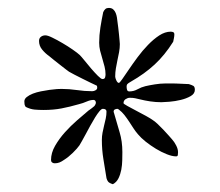

<svg xmlns="http://www.w3.org/2000/svg" viewBox="-20 -727 555 485"><path d="M237.3 -373.5Q237.3 -382.8 239 -391.8Q240.7 -400.9 242.9 -409.7Q245.1 -418.5 247.1 -427.5Q249 -436.5 249 -445.3Q249 -452.1 239.7 -452.1Q236.3 -452.1 231.2 -446Q226.1 -439.9 220.2 -430.4Q214.4 -420.9 208 -409.4Q201.7 -397.9 196.3 -387.7Q190.9 -377.4 186.5 -369.9Q182.1 -362.3 180.7 -359.9Q175.3 -352.1 164.1 -341.1Q152.8 -330.1 142.6 -323.7Q135.7 -318.8 130.4 -316.7Q125 -314.5 118.2 -314.5Q114.3 -314.5 111.6 -316.7Q108.9 -318.8 108.9 -322.8Q108.9 -340.8 119.1 -358.6Q129.4 -376.5 144 -392.8Q158.7 -409.2 175 -423.3Q191.4 -437.5 203.6 -447.8Q204.6 -448.2 206.8 -450Q209 -451.7 211.7 -453.6Q214.4 -455.6 216.3 -457.3Q218.3 -459 218.8 -459.5Q219.7 -460.4 220.9 -463.1Q222.2 -465.8 222.2 -467.3Q222.2 -470.2 220.7 -472.4Q219.2 -474.6 216.3 -474.6Q208.5 -474.6 199 -470.5Q189.5 -466.3 179.7 -463.9Q155.8 -457 135.3 -453.1Q114.7 -449.2 90.3 -449.2Q77.6 -449.2 67.1 -450.2Q56.6 -451.2 44.9 -457Q42.5 -460.4 42 -463.6Q41.5 -466.8 41.5 -470.7Q41.5 -477.1 47.6 -481.9Q53.7 -486.8 63 -490.5Q72.3 -494.1 83.5 -496.3Q94.7 -498.5 105.2 -500Q115.7 -501.5 123.8 -502Q131.8 -502.4 135.3 -502.4Q154.8 -502.4 174.3 -499.5Q193.8 -496.6 212.9 -496.6Q217.3 -496.6 221.4 -499Q225.6 -501.5 225.6 -505.4Q225.6 -507.8 225.1 -509.5Q224.6 -511.2 222.2 -511.7Q217.8 -513.7 208.3 -518.3Q198.7 -522.9 188 -528.3Q177.2 -533.7 167.7 -538.6Q158.2 -543.5 154.3 -545.9Q153.3 -546.4 147 -551.3Q140.6 -556.2 132.6 -562.5Q124.5 -568.8 116.5 -575.2Q108.4 -581.5 104 -585.4Q94.2 -592.3 86.4 -601.8Q78.6 -611.3 78.6 -623.5Q78.6 -630.4 83.3 -634Q87.9 -637.7 94.7 -637.7Q100.6 -637.7 112.5 -631.8Q124.5 -626 138.2 -617.9Q151.9 -609.9 163.8 -601.6Q175.8 -593.3 181.6 -587.9Q185.5 -584 193.6 -574Q201.7 -564 210.4 -553.7Q219.2 -543.5 227.3 -535.4Q235.4 -527.3 238.8 -527.3Q244.1 -527.3 245.4 -531.2Q246.6 -535.2 246.6 -539.1Q246.6 -548.8 244.1 -558.8Q241.7 -568.8 238.5 -578.9Q235.4 -588.9 232.9 -598.9Q230.5 -608.9 230.5 -619.1Q230.5 -637.7 233.6 -657.7Q236.8 -677.7 240.7 -696.3Q243.2 -701.7 246.3 -704.3Q249.5 -707 254.9 -707Q261.7 -707 265.9 -703.4Q270 -699.7 272.2 -694.3Q274.4 -689 275.4 -682.6Q276.4 -676.3 276.9 -670.9Q277.3 -666.5 278.6 -658Q279.8 -649.4 280.5 -640.9Q281.2 -632.3 282 -625Q282.7 -617.7 282.7 -615.7Q282.7 -605.5 280.8 -595.2Q278.8 -585 276.6 -574.7Q274.4 -564.5 272.7 -554.2Q271 -543.9 271 -533.7Q271 -532.2 271.7 -529.5Q272.5 -526.9 273.7 -524.2Q274.9 -521.5 276.6 -519.5Q278.3 -517.6 280.3 -517.6Q282.2 -517.6 288.8 -527.1Q295.4 -536.6 305.2 -551Q314.9 -565.4 327.4 -582.3Q339.8 -599.1 353.8 -613.5Q367.7 -627.9 382.3 -637.5Q397 -647 411.1 -647Q414.6 -647 417.5 -645.8Q420.4 -644.5 420.4 -640.1Q420.4 -635.7 419.4 -630.9Q418.5 -626 417.5 -621.6Q396 -587.4 370.6 -564Q345.2 -540.5 311 -521Q303.2 -516.6 301.5 -514.4Q299.8 -512.2 299.8 -508.3Q299.8 -503.9 301 -500Q302.2 -496.1 306.6 -496.1Q317.9 -496.1 327.4 -501.5Q336.9 -506.8 347.2 -509.3Q357.4 -511.7 371.3 -513.9Q385.3 -516.1 396 -516.1H420.4Q422.4 -516.1 427.5 -515.9Q432.6 -515.6 438.5 -515.4Q444.3 -515.1 449.5 -514.9Q454.6 -514.6 457 -514.6Q464.8 -512.2 468.5 -510Q472.2 -507.8 472.2 -500Q472.2 -490.2 461.4 -484.1Q450.7 -478 436.5 -474.6Q422.4 -471.2 408.2 -470Q394 -468.8 387.7 -468.8Q373.5 -468.8 359.4 -470.9Q345.2 -473.1 335.4 -475.6Q327.1 -477.5 321.5 -478.8Q315.9 -480 307.6 -480Q302.7 -480 297.4 -476.6Q292 -473.1 292 -466.3Q292 -464.8 302 -459.2Q312 -453.6 324.7 -447Q337.4 -440.4 349.4 -433.8Q361.3 -427.2 365.7 -423.8Q370.6 -420.9 377.9 -414.1Q385.3 -407.2 392.6 -399.4Q399.9 -391.6 406 -384.8Q412.1 -377.9 414.6 -375Q420.4 -368.7 425 -359.6Q429.7 -350.6 429.7 -342.3Q429.7 -338.9 429.2 -335.4Q428.7 -332 424.8 -332Q415 -332 401.4 -337.4Q387.7 -342.8 374 -351.1Q360.4 -359.4 348.1 -369.1Q335.9 -378.9 328.6 -387.7Q322.3 -395 316.9 -403.3Q311.5 -411.6 305.9 -420.2Q300.3 -428.7 294.2 -436.5Q288.1 -444.3 280.3 -450.2Q279.3 -451.2 278.8 -451.2Q278.3 -451.2 277.8 -451.7Q277.3 -451.7 276.9 -452.1Q273.9 -452.1 270.5 -450.7Q267.1 -449.2 267.1 -445.3V-443.8Q267.1 -443.4 267.6 -442.9Q275.4 -415.5 282.2 -392.8Q289.1 -370.1 289.1 -342.8Q289.1 -334 288.8 -322Q288.6 -310.1 286.4 -298.3Q284.2 -286.6 279.3 -276.6Q274.4 -266.6 265.1 -261.7Q259.8 -263.2 255.6 -265.9Q251.5 -268.6 249 -276.9Q245.1 -301.3 241.2 -325Q237.3 -348.6 237.3 -373.5Z"/></svg>

Font: IM FELL French Canon SC
Style: Regular
Weight: 400
Designer: Igino Marini
Foundry: Igino Marini
Version: 3.00